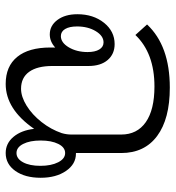

<svg xmlns="http://www.w3.org/2000/svg" viewBox="9 -616 617 675"><g transform="rotate(90 317.5 -278.5)"><path d="M605 -113Q605 -58 581 -24Q557 10 518 10Q484 10 461 -17.5Q438 -45 433 -90Q364 10 275 10Q213 10 180 -30.5Q147 -71 147 -147V-164Q126 -145 101 -145Q70 -145 50 -172Q30 -199 30 -242Q30 -298 60 -335.5Q90 -373 135 -373Q170 -373 191 -348.5Q212 -324 212 -281V-154Q212 -101 232.5 -72.5Q253 -44 292 -44Q320 -44 351.5 -63.5Q383 -83 409 -116Q435 -149 448 -187Q453 -204 453 -221V-396Q453 -452 409.5 -482.5Q366 -513 284 -513Q167 -513 103 -446L66 -487Q141 -567 288 -567Q398 -567 458 -522.5Q518 -478 518 -396V-237H520Q557 -237 581 -202Q605 -167 605 -113ZM163 -278Q163 -304 154 -319Q145 -334 129 -334Q106 -334 89.5 -306.5Q73 -279 73 -241Q73 -214 82 -199Q91 -184 107 -184Q130 -184 146.5 -212Q163 -240 163 -278ZM563 -112Q563 -150 550.5 -174.5Q538 -199 518 -199Q498 -199 486 -175Q474 -151 474 -113Q474 -75 486 -51.5Q498 -28 518 -28Q538 -28 550.5 -51Q563 -74 563 -112Z"/></g></svg>

Font: KoHo
Style: Regular
Weight: 400
Version: Version 1.000; ttfautohint (v1.6)